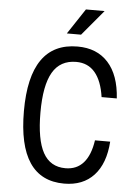

<svg xmlns="http://www.w3.org/2000/svg" viewBox="-66 -1092 833 1157"><g transform="rotate(5 350.0 -513.5)"><path d="M366 15Q87 15 87 -400Q87 -815 376 -815Q493 -815 561 -740Q629 -665 638 -524H546Q532 -621 489.5 -671.5Q447 -722 376 -722Q279 -722 233 -643Q187 -564 187 -400Q187 -236 230.5 -157Q274 -78 366 -78Q434 -78 475 -124.5Q516 -171 529 -261H621Q612 -128 546 -56.5Q480 15 366 15ZM304 -888 406 -1042H519L390 -888Z"/></g></svg>

Font: Martian Mono Light
Style: Regular
Weight: 300
Monospace: yes
Designer: Roman Shamin
Foundry: Evil Martians
Version: Version 1.000; ttfautohint (v1.8.4.7-5d5b)